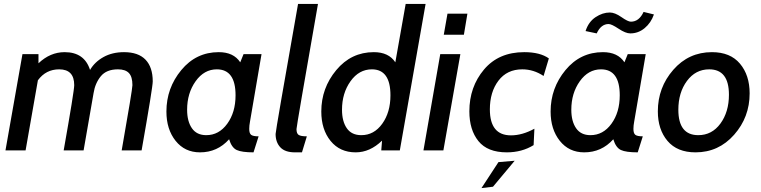

<svg xmlns="http://www.w3.org/2000/svg" viewBox="-20 -770 3895 983"><path d="M705 0H603Q658 -313 658 -334Q658 -377 640 -396Q622 -415 584 -415Q525 -415 496 -379.5Q467 -344 459 -293L408 0H306Q360 -305 360 -334Q360 -415 283 -415Q215 -415 174 -359L111 0H8L95 -493H177V-446Q237 -503 311 -503Q412 -503 441 -412Q465 -453 510 -478Q555 -503 615 -503Q688 -503 725 -464.5Q762 -426 762 -353Q762 -324 705 0Z M1319 -493 1260 -148Q1256 -127 1256 -110Q1256 -87 1266 -79.5Q1276 -72 1304 -72L1278 10Q1218 10 1192 -2Q1166 -14 1153 -57Q1093 10 1004 10Q926 10 879 -49Q832 -108 832 -199Q832 -319 908 -411Q984 -503 1100 -503Q1176 -503 1210 -451L1227 -493ZM1090 -415Q1025 -415 981.5 -354Q938 -293 938 -208Q938 -149 962.5 -113.5Q987 -78 1036 -78Q1101 -78 1143.5 -136.5Q1186 -195 1186 -282Q1186 -415 1090 -415Z M1551 -72 1526 10H1490Q1439 10 1415 -16Q1391 -42 1391 -84Q1391 -100 1506 -750H1608Q1498 -123 1498 -109Q1498 -86 1509.5 -79Q1521 -72 1551 -72Z M2027 0H1932L1936 -50Q1874 10 1801 10Q1720 10 1672.5 -48.5Q1625 -107 1625 -199Q1625 -319 1701.5 -411Q1778 -503 1894 -503Q1970 -503 2004 -451L2057 -750H2159ZM1884 -415Q1818 -415 1774.5 -354Q1731 -293 1731 -208Q1731 -149 1755.5 -113.5Q1780 -78 1830 -78Q1895 -78 1937 -136.5Q1979 -195 1979 -282Q1979 -415 1884 -415Z M2355 -592H2252L2271 -700H2373ZM2250 0H2148L2234 -493H2337Z M2575 10Q2476 10 2429.5 -47.5Q2383 -105 2383 -200Q2383 -325 2458 -414Q2533 -503 2664 -503Q2745 -503 2790 -471L2763 -381Q2712 -415 2654 -415Q2576 -415 2532 -357Q2488 -299 2488 -210Q2488 -77 2596 -77Q2654 -77 2716 -111L2712 -27Q2652 10 2575 10ZM2615 53 2504 186 2445 193 2532 60Z M3286 -493 3227 -148Q3223 -127 3223 -110Q3223 -87 3233 -79.5Q3243 -72 3271 -72L3245 10Q3185 10 3159 -2Q3133 -14 3120 -57Q3060 10 2971 10Q2893 10 2846 -49Q2799 -108 2799 -199Q2799 -319 2875 -411Q2951 -503 3067 -503Q3143 -503 3177 -451L3194 -493ZM3057 -415Q2992 -415 2948.5 -354Q2905 -293 2905 -208Q2905 -149 2929.5 -113.5Q2954 -78 3003 -78Q3068 -78 3110.5 -136.5Q3153 -195 3153 -282Q3153 -415 3057 -415ZM3207 -599Q3183 -599 3147 -623Q3111 -647 3096 -647Q3057 -647 3035 -599L2978 -611Q2993 -658 3029 -682Q3065 -706 3102 -706Q3128 -706 3161.5 -682.5Q3195 -659 3210 -659Q3252 -659 3275 -709L3328 -696Q3313 -653 3280.5 -626Q3248 -599 3207 -599Z M3541 10Q3447 10 3397.5 -48.5Q3348 -107 3348 -200Q3348 -322 3427 -412.5Q3506 -503 3625 -503Q3719 -503 3768.5 -444Q3818 -385 3818 -292Q3818 -170 3738.5 -80Q3659 10 3541 10ZM3611 -415Q3541 -415 3497 -355.5Q3453 -296 3453 -208Q3453 -78 3555 -78Q3625 -78 3668.5 -137.5Q3712 -197 3712 -285Q3712 -415 3611 -415Z"/></svg>

Font: Cabin
Style: Medium Italic
Weight: 500
Designer: Pablo Impallari
Foundry: Pablo Impallari. www.impallari.com Igino Marini. www.ikern.com
Version: Version 1.005